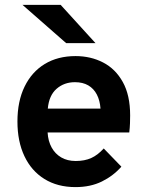

<svg xmlns="http://www.w3.org/2000/svg" viewBox="-20 -752 597 784"><path d="M288.4 12Q214.8 12 161.6 -21Q108.3 -54 79.8 -114.2Q51.2 -174.4 51.2 -256Q51.2 -338.7 80.5 -398.6Q109.7 -458.5 162.9 -490.8Q216.2 -523 288.4 -523Q350.4 -523 400.9 -496.9Q451.5 -470.9 481.4 -417.1Q511.4 -363.4 511.4 -280.6Q511.4 -267.4 510.8 -248.6Q510.2 -229.9 507.8 -211H174.4Q176.4 -175.9 190.8 -149.8Q205.2 -123.6 230.2 -109.1Q255.2 -94.6 289.2 -94.6Q325.6 -94.6 352.5 -106.7Q379.3 -118.8 403.6 -145.8L475.6 -71.4Q442.6 -33.9 396 -10.9Q349.4 12 288.4 12ZM175.2 -308.6H390.4Q388 -341.9 375.4 -366.1Q362.8 -390.3 340.4 -403.4Q318 -416.4 286 -416.4Q241.9 -416.4 211 -389.4Q180.1 -362.4 175.2 -308.6ZM250 -576 72 -732H227.8L369.8 -576Z"/></svg>

Font: Overpass
Style: Regular
Weight: 400
Designer: Delve Withrington, Dave Bailey, Thomas Jockin
Foundry: Delve Fonts LLC
Version: Version 4.000